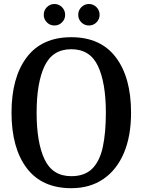

<svg xmlns="http://www.w3.org/2000/svg" viewBox="-20 -952 730 983"><path d="M39 -375Q39 -555.5 116.8 -658.5Q194.5 -761.5 345 -761.5Q495 -761.5 573 -658.5Q651 -555.5 651 -375Q651 -254.5 614 -168Q577 -81.5 508.5 -35Q440 11.5 345 11.5Q194.5 11.5 116.8 -91.5Q39 -194.5 39 -375ZM167.5 -375Q167.5 -222 208.2 -136Q249 -50 345 -50Q414 -50 452.5 -88.8Q491 -127.5 506.5 -200.2Q522 -273 522 -375Q522 -528 481.5 -614Q441 -700 345 -700Q249 -700 208.2 -614Q167.5 -528 167.5 -375ZM435.5 -821.5Q412.5 -821.5 396.5 -837.5Q380.5 -853.5 380.5 -876Q380.5 -899 396.5 -915.2Q412.5 -931.5 435.5 -931.5Q458 -931.5 474 -915.2Q490 -899 490 -876Q490 -853.5 474 -837.5Q458 -821.5 435.5 -821.5ZM258.5 -821.5Q236 -821.5 220 -837.5Q204 -853.5 204 -876Q204 -899 220 -915.2Q236 -931.5 258.5 -931.5Q281.5 -931.5 297.5 -915.2Q313.5 -899 313.5 -876Q313.5 -853.5 297.5 -837.5Q281.5 -821.5 258.5 -821.5Z"/></svg>

Font: Besley* Narrow Medium
Style: Regular
Weight: 500
Width: 4
Designer: Owen Earl
Foundry: indestructible type*
Version: Version 3.000; ttfautohint (v1.8.3)